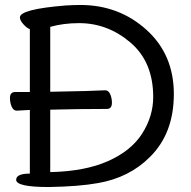

<svg xmlns="http://www.w3.org/2000/svg" viewBox="-20 -738 768 772"><path d="M182 -46Q322 -49 415 -90.5Q508 -132 552 -201.5Q596 -271 596 -348Q596 -489 504.5 -567Q413 -645 298 -645Q235 -645 182 -630V-369Q355 -372 403 -375Q416 -375 423 -359.5Q430 -344 430 -325Q430 -300 410 -300Q293 -300 182 -297ZM176 14Q45 14 45 -15Q45 -40 100 -40V-296L47 -293Q34 -293 27 -309Q20 -325 20 -344Q20 -368 41 -368H100V-621Q89 -624 74.5 -640Q60 -656 60 -668Q60 -701 244 -716Q277 -718 303 -718Q458 -718 568.5 -618.5Q679 -519 679 -360Q679 -201 582 -106Q500 -24 375 -2Q298 12 176 14Z"/></svg>

Font: ToneOZ-Pinyin-WenKai-Medium
Style: Medium
Weight: 700
Designer: Fontworks Inc.
Foundry: ToneOZ
Version: Version 0.240331